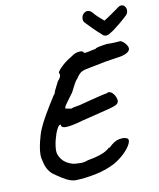

<svg xmlns="http://www.w3.org/2000/svg" viewBox="-96 -937 870 1051"><g transform="rotate(-10 338.5 -411.5)"><path d="M116 -22Q99 -39 90 -58.5Q81 -78 75 -110Q73 -122 73 -131Q73 -161 83.5 -204.5Q94 -248 105 -272Q127 -325 202 -442Q206 -446 207.5 -447.5Q209 -449 208.5 -449.5Q208 -450 208 -450Q208 -457 237 -512Q254 -530 254 -543Q254 -550 251 -554Q248 -558 259 -571.5Q270 -585 289.5 -601.5Q309 -618 331 -630Q358 -651 384 -651Q392 -651 397.5 -648.5Q403 -646 404 -641Q404 -635 444 -645Q462 -649 470 -650Q474 -655 490.5 -658.5Q507 -662 537 -666Q553 -665 576.5 -666Q600 -667 607 -668Q614 -670 627.5 -659Q641 -648 649 -631Q651 -625 651 -622Q651 -607 632 -596.5Q613 -586 577 -582Q540 -577 512 -572Q484 -567 442 -558L421 -554Q390 -549 375 -541Q360 -533 343 -506Q336 -501 325 -480.5Q314 -460 303 -438L283 -411Q260 -380 254.5 -370.5Q249 -361 252 -357Q256 -356 266.5 -354Q277 -352 284 -351Q293 -356 309 -358Q325 -360 332 -362L354 -368Q416 -384 445 -391Q474 -398 488 -400Q493 -404 500 -404Q511 -404 521.5 -393.5Q532 -383 537 -369Q541 -355 541 -351Q541 -334 521 -325.5Q501 -317 441 -303Q354 -282 332 -276Q267 -257 236 -257Q210 -257 211 -274Q202 -279 190 -256Q178 -233 169.5 -199Q161 -165 161 -140Q161 -127 164 -118Q173 -94 191 -77.5Q209 -61 241 -52Q248 -51 258.5 -50Q269 -49 283 -49Q303 -49 323 -57Q401 -70 433 -93Q438 -95 442.5 -100Q447 -105 451 -105L450 -103Q450 -102 456 -107.5Q462 -113 469 -119Q497 -143 531 -143Q543 -143 551.5 -139.5Q560 -136 561 -133Q567 -123 555 -101Q543 -79 517.5 -55Q492 -31 461 -13Q412 13 351.5 25.5Q291 38 235 39Q211 37 187 24Q163 11 143 -3Q123 -17 116 -22ZM541 -712Q526 -712 517 -724Q501 -737 474.5 -763.5Q448 -790 437 -802Q429 -810 429 -824Q429 -839 439 -850.5Q449 -862 463 -862Q478 -862 491 -846Q504 -829 545 -794Q562 -804 586 -820.5Q610 -837 625 -848Q639 -860 650 -860Q662 -860 669.5 -850.5Q677 -841 677 -828Q677 -817 671 -808Q665 -799 625 -765.5Q585 -732 566 -722Q553 -712 541 -712Z"/></g></svg>

Font: Caveat
Style: Bold
Weight: 700
Designer: Pablo Impallari
Foundry: Pablo Impallari
Version: Version 1.500; ttfautohint (v1.6)